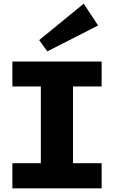

<svg xmlns="http://www.w3.org/2000/svg" viewBox="-20 -1019 616 1039"><path d="M201 -80V-606H375V-80ZM47 0V-136H530V0ZM47 -551V-686H530V-551ZM236 -741 192 -802 433 -999 511 -881Z"/></svg>

Font: BioRhyme SemiExpanded ExtraBold
Style: Regular
Weight: 800
Width: 6
Designer: Aoife Mooney
Foundry: Aoife Mooney Type
Version: Version 1.600;gftools[0.9.33]